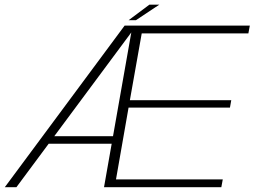

<svg xmlns="http://www.w3.org/2000/svg" viewBox="-35 -782 1073 802"><path d="M-15 0H33.5L522 -658L525.5 -675H485.5ZM152.5 -181.5H441.5L447.5 -213H174ZM399.5 0H889.5L895.5 -32.5H449.5L502 -332.5H925.5L931 -363.5H507.5L557 -642.5H1002.5L1008.5 -675H518.5ZM502 -697.5H532.5L630.5 -762.5H589Z"/></svg>

Font: Anybody SemiExpanded ExtraLight
Style: Italic
Weight: 250
Width: 6
Italic angle: -10°
Version: Version 1.113;gftools[0.9.25]